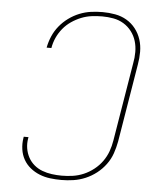

<svg xmlns="http://www.w3.org/2000/svg" viewBox="-53 -789 707 844"><g transform="rotate(5 300.0 -367.5)"><path d="M249 8Q224 8 199.5 5Q175 2 152.5 -7Q130 -16 111.5 -31Q93 -46 81.5 -66.5Q70 -87 66.5 -111.5Q63 -136 67 -161Q67 -162 67.5 -164Q68 -166 68 -167H89Q89 -166 88.5 -164.5Q88 -163 88 -162Q84 -139 87.5 -117.5Q91 -96 101 -77.5Q111 -59 127 -45.5Q143 -32 163 -24.5Q183 -17 205 -14Q227 -11 249 -11Q273 -11 297.5 -14.5Q322 -18 345.5 -28Q369 -38 390 -54.5Q411 -71 426 -92Q441 -113 449.5 -136.5Q458 -160 462 -185L519 -530Q524 -555 524 -580.5Q524 -606 517 -629Q510 -652 495.5 -671Q481 -690 460.5 -702.5Q440 -715 415.5 -719.5Q391 -724 366 -724Q343 -724 319.5 -721Q296 -718 273.5 -709Q251 -700 230.5 -686Q210 -672 194.5 -653Q179 -634 169 -612Q159 -590 155 -566H134Q139 -592 149.5 -616.5Q160 -641 177 -662Q194 -683 216.5 -699.5Q239 -716 264 -726Q289 -736 314.5 -739.5Q340 -743 366 -743Q394 -743 421.5 -738Q449 -733 472 -719.5Q495 -706 511.5 -685Q528 -664 536.5 -638Q545 -612 545 -583.5Q545 -555 540 -527L483 -182Q478 -155 469 -129Q460 -103 443 -80Q426 -57 403.5 -39.5Q381 -22 355 -11Q329 0 302 4Q275 8 249 8Z"/></g></svg>

Font: Iosevka Curly ThExObl
Style: Regular
Weight: 100
Width: 7
Italic angle: -9°
Monospace: yes
Designer: Belleve Invis
Foundry: Belleve Invis
Version: Version 11.1.0; ttfautohint (v1.8.3)